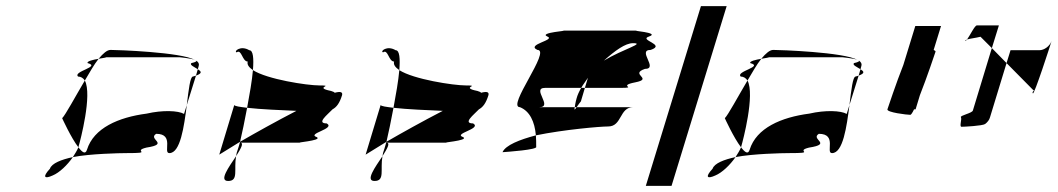

<svg xmlns="http://www.w3.org/2000/svg" viewBox="-20 -795 3454 627"><path d="M183 -409C183 -409 212 -345 236 -314L237 -318C242 -335 282 -486 257 -532C225 -478 194 -420 183 -409ZM143 -244C117 -216 126 -210 152 -222C174 -231 200 -256 218 -282C181 -274 149 -262 143 -244ZM235 -545C217 -562 311 -577 266 -589C263 -595 284 -600 302 -603C287 -584 273 -559 257 -532C252 -540 244 -545 235 -545ZM302 -603C322 -607 339 -608 316 -608H567C564 -608 605 -605 617 -599C572 -625 361 -632 341 -632C330 -632 317 -621 302 -603ZM218 -282C225 -293 232 -304 236 -314C249 -297 259 -290 264 -306C286 -377 367 -412 459 -424C511 -436 562 -434 581 -423L590 -452C581 -381 569 -295 533 -295C511 -295 551 -358 490 -358C461 -340 536 -325 458 -313C409 -301 486 -295 392 -295C372 -295 274 -293 218 -282ZM605 -589C598 -583 615 -576 626 -569L629 -580C631 -587 628 -592 621 -597C623 -595 619 -592 605 -589ZM617 -599C619 -598 620 -598 621 -597C620 -598 618 -598 617 -599ZM610 -545C601 -545 596 -502 590 -452L620 -548ZM620 -548 626 -569C637 -562 642 -556 620 -548Z M753 -624C769 -636 771 -594 789 -594C786 -584 793 -575 806 -566C809 -604 807 -631 794 -631C766 -648 742 -627 753 -624ZM696 -290C696 -290 723 -307 764 -332C771 -361 779 -401 787 -443C763 -446 747 -448 745 -452ZM806 -566C852 -536 983 -516 1023 -516C1076 -516 1001 -510 1061 -498C1068 -496 1072 -494 1073 -492C1091 -497 1100 -495 1097 -484C1089 -458 1079 -445 1066 -438C1049 -420 1012 -392 1047 -392C1077 -374 979 -359 1015 -347C1034 -335 931 -329 966 -329H764C778 -329 766 -309 751 -285C752 -289 752 -292 753 -296C755 -303 760 -316 764 -332C814 -361 884 -400 948 -433C901 -435 830 -438 787 -443C795 -486 803 -531 806 -566ZM725 -204C760 -204 743 -241 751 -285C727 -249 694 -204 725 -204Z M1231 -624C1247 -636 1249 -594 1267 -594C1264 -584 1271 -575 1284 -566C1287 -604 1285 -631 1272 -631C1244 -648 1220 -627 1231 -624ZM1174 -290C1174 -290 1201 -307 1242 -332C1249 -361 1257 -401 1265 -443C1241 -446 1225 -448 1223 -452ZM1284 -566C1330 -536 1461 -516 1501 -516C1554 -516 1479 -510 1539 -498C1546 -496 1550 -494 1551 -492C1569 -497 1578 -495 1575 -484C1567 -458 1557 -445 1544 -438C1527 -420 1490 -392 1525 -392C1555 -374 1457 -359 1493 -347C1512 -335 1409 -329 1444 -329H1242C1256 -329 1244 -309 1229 -285C1230 -289 1230 -292 1231 -296C1233 -303 1238 -316 1242 -332C1292 -361 1362 -400 1426 -433C1379 -435 1308 -438 1265 -443C1273 -486 1281 -531 1284 -566ZM1203 -204C1238 -204 1221 -241 1229 -285C1205 -249 1172 -204 1203 -204Z M1621 -298C1635 -299 1738 -306 1731 -316C1731 -329 1731 -341 1730 -353C1677 -339 1631 -321 1621 -298ZM1678 -445C1633 -445 1781 -632 1735 -632C1696 -650 1797 -664 1767 -676C1738 -689 1845 -695 1817 -695H2061C2033 -695 2138 -689 2100 -676C2063 -664 2157 -650 2105 -632C2059 -632 2132 -570 2086 -570C2034 -552 2116 -538 2054 -526C1993 -514 2067 -508 2004 -508H1890L1900 -541C1893 -530 1884 -519 1878 -508H1760C1714 -508 1788 -445 1741 -445H1857C1854 -433 1858 -437 1863 -445H2048C2002 -445 2012 -382 1966 -382C1940 -382 1823 -372 1730 -353C1726 -398 1710 -432 1678 -445ZM1863 -474C1859 -460 1858 -451 1857 -445H1863C1868 -453 1877 -464 1877 -464L1890 -508H1878C1871 -496 1866 -485 1863 -474ZM1952 -597C2015 -635 2089 -654 2047 -654C2022 -654 1989 -630 1952 -597Z M2089 -188H2173L2353 -775H2269Z M2347 -409C2347 -409 2376 -345 2400 -314L2401 -318C2406 -335 2446 -486 2421 -532C2389 -478 2358 -420 2347 -409ZM2307 -244C2281 -216 2290 -210 2316 -222C2338 -231 2364 -256 2382 -282C2345 -274 2313 -262 2307 -244ZM2399 -545C2381 -562 2475 -577 2430 -589C2427 -595 2448 -600 2466 -603C2451 -584 2437 -559 2421 -532C2416 -540 2408 -545 2399 -545ZM2466 -603C2486 -607 2503 -608 2480 -608H2731C2728 -608 2769 -605 2781 -599C2736 -625 2525 -632 2505 -632C2494 -632 2481 -621 2466 -603ZM2382 -282C2389 -293 2396 -304 2400 -314C2413 -297 2423 -290 2428 -306C2450 -377 2531 -412 2623 -424C2675 -436 2726 -434 2745 -423L2754 -452C2745 -381 2733 -295 2697 -295C2675 -295 2715 -358 2654 -358C2625 -340 2700 -325 2622 -313C2573 -301 2650 -295 2556 -295C2536 -295 2438 -293 2382 -282ZM2769 -589C2762 -583 2779 -576 2790 -569L2793 -580C2795 -587 2792 -592 2785 -597C2787 -595 2783 -592 2769 -589ZM2781 -599C2783 -598 2784 -598 2785 -597C2784 -598 2782 -598 2781 -599ZM2774 -545C2765 -545 2760 -502 2754 -452L2784 -548ZM2784 -548 2790 -569C2801 -562 2806 -556 2784 -548Z M2878 -438C2875 -428 2942 -420 2953 -420C2955 -420 2960 -427 2965 -438H2970L2984 -484C3007 -542 3033 -620 3035 -626C3036 -628 3033 -630 3029 -632L3053 -710H2969L2930 -583C2907 -525 2880 -444 2878 -438Z M3132 -662C3133 -661 3136 -663 3138 -666C3135 -665 3131 -663 3132 -662ZM3138 -666C3147 -678 3163 -712 3170 -712H3242L3219 -638L3182 -675C3166 -671 3147 -669 3138 -666ZM3118 -412C3122 -406 3112 -381 3120 -381C3129 -381 3188 -384 3197 -390C3205 -396 3211 -404 3213 -412L3267 -589L3219 -638L3157 -434C3154 -425 3114 -418 3118 -412ZM3267 -589 3280 -631H3374C3390 -631 3408 -644 3414 -661C3410 -647 3357 -484 3353 -490C3348 -497 3363 -500 3355 -500ZM3414 -662V-661Z"/></svg>

Font: bitstorm
Style: suextobl
Weight: 400
Version: Version 0.2